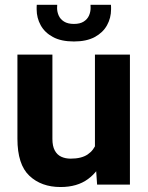

<svg xmlns="http://www.w3.org/2000/svg" viewBox="-20 -750 600 780"><path d="M365.7 -528.3H507.8V0H374.5L365.7 -127ZM424.3 -237.3Q424.3 -166 402.8 -110.4Q381.3 -54.7 337.4 -22.5Q293.5 9.8 226.1 9.8Q147.9 9.8 99.4 -35.9Q50.8 -81.5 50.8 -186.5V-528.3H192.9V-185.5Q192.9 -156.7 202.4 -138.9Q211.9 -121.1 228.8 -113.3Q245.6 -105.5 267.1 -105.5Q311 -105.5 336.2 -122.6Q361.3 -139.6 371.8 -169.4Q382.3 -199.2 382.3 -236.3ZM280.3 -581.5Q228.5 -581.5 195.1 -599.6Q161.6 -617.7 145.3 -647.5Q128.9 -677.2 128.9 -711.9Q128.9 -715.3 128.9 -721.2Q128.9 -727.1 129.4 -730.5H212.4Q212.4 -727.1 212.2 -724.1Q211.9 -721.2 211.9 -717.8Q211.9 -701.7 218.5 -686.8Q225.1 -671.9 240.2 -662.4Q255.4 -652.8 280.3 -652.8Q305.2 -652.8 320.1 -662.4Q335 -671.9 341.6 -686.8Q348.1 -701.7 348.1 -717.8Q348.1 -721.2 347.9 -724.1Q347.7 -727.1 347.7 -730.5H430.7Q431.2 -727.1 431.2 -721.2Q431.2 -715.3 431.2 -711.9Q431.2 -677.2 414.8 -647.5Q398.4 -617.7 365 -599.6Q331.5 -581.5 280.3 -581.5Z"/></svg>

Font: Heebo
Style: Bold
Weight: 700
Designer: Oded Ezer
Foundry: Ezer Type House
Version: Version 3.100